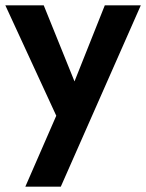

<svg xmlns="http://www.w3.org/2000/svg" viewBox="-26 -480 548 720"><path d="M502 -460H367L222 -96L286 -94L138 -460H-6L185 -46L69 220H202Z"/></svg>

Font: Jost SemiBold
Style: Regular
Weight: 600
Version: Version 3.710